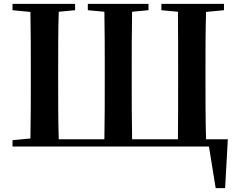

<svg xmlns="http://www.w3.org/2000/svg" viewBox="-20 -761 1233 997"><path d="M45 0H1065L1100 216H1149L1163 -38H1050C1047 -141 1047 -244 1047 -350V-393C1047 -497 1047 -599 1050 -699L1143 -708V-741H818V-708L904 -700C905 -598 905 -496 905 -392V-350C905 -243 905 -139 904 -38H666C664 -139 664 -243 664 -350V-393C664 -496 664 -598 666 -700L751 -708V-741H436V-708L522 -700C524 -599 524 -497 524 -392V-350C524 -244 524 -141 522 -38H285C282 -139 282 -243 282 -350V-392C282 -496 282 -598 285 -700L370 -708V-741H45V-708L138 -699C140 -599 140 -497 140 -393V-350C140 -245 140 -143 138 -42L45 -33Z"/></svg>

Font: GenRyuMin2 TW B
Style: Regular
Weight: 700
Version: Version 2.100;PS 2.1;hotconv 16.6.51;makeotf.lib2.5.65220 DE